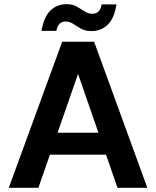

<svg xmlns="http://www.w3.org/2000/svg" viewBox="-20 -900 748 920"><path d="M22 0 278 -700H431L686 0H543L354 -546L164 0ZM135 -159 171 -264H527L562 -159ZM418 -751Q389 -751 368.5 -762.5Q348 -774 331 -785.5Q314 -797 293 -797Q277 -797 265.5 -786Q254 -775 250 -752H179Q190 -819 221.5 -849.5Q253 -880 299 -880Q328 -880 348 -868.5Q368 -857 385.5 -845.5Q403 -834 424 -834Q441 -834 452.5 -845.5Q464 -857 467 -879H538Q528 -813 496.5 -782Q465 -751 418 -751Z"/></svg>

Font: DM Sans 16pt
Style: Bold
Weight: 700
Version: Version 4.004;gftools[0.9.30]